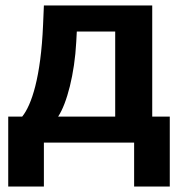

<svg xmlns="http://www.w3.org/2000/svg" viewBox="-20 -520 649 700"><path d="M192 -95C224 -143 252 -251 258 -367L260 -405H400V-95ZM10 160H140V0H469V160H599V-95H535V-500H140L137 -429C129 -238 95 -137 61 -95H10Z"/></svg>

Font: Perun
Style: Bold
Weight: 700
Foundry: Copyright (c) Stefan Peev, Context Ltd, 2016
Version: Version 1.089